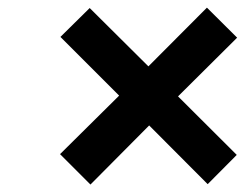

<svg xmlns="http://www.w3.org/2000/svg" viewBox="-20 -594 660 502"><path d="M216.5 -111.5 137 -191 291.5 -344 138 -497.5 214.5 -573 368 -420.5 521 -574 600 -495.5 445.5 -342 599 -189 523 -112.5 370 -266Z"/></svg>

Font: Overpass SemiBold
Style: Italic
Weight: 600
Italic angle: -10°
Designer: Delve Withrington, Dave Bailey, Thomas Jockin
Foundry: Delve Fonts LLC
Version: Version 4.000